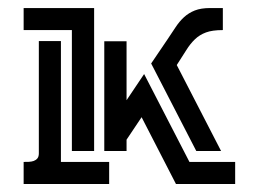

<svg xmlns="http://www.w3.org/2000/svg" viewBox="-20 -460 644 480"><path d="M296.4 -356.9V-209.5L340.3 -274.9L453.6 -55.2H567.9V0H419.9L334 -167L296.4 -110.8V-82.5H240.7V-356.9ZM159.7 -82.5V-384.8H39.1V-439.9H215.3V-82.5ZM132.3 -357.4V-55.2H252.9V0H39.1V-55.2Q44.9 -55.2 51.8 -55.4Q58.6 -55.7 64.2 -57.6Q69.8 -59.6 73.5 -64Q77.1 -68.4 77.1 -76.7V-357.4ZM537.1 -384.8Q510.7 -384.8 494.9 -378.9Q479 -373 467.3 -361.8Q455.6 -350.6 445.6 -334.5Q435.5 -318.4 421.9 -297.4L532.7 -82.5H470.7L357.9 -301.3L398.9 -361.8Q409.7 -377.9 419.2 -392.3Q428.7 -406.7 440.2 -417.2Q451.7 -427.7 467 -433.8Q482.4 -439.9 505.4 -439.9H537.1Z"/></svg>

Font: Isar CAT
Style: Regular
Weight: 400
Designer: Digitized by Peter Wiegel
Foundry: CAT-Fonts, Peter Wiegel
Version: Version 1.000; ttfautohint (v1.3)